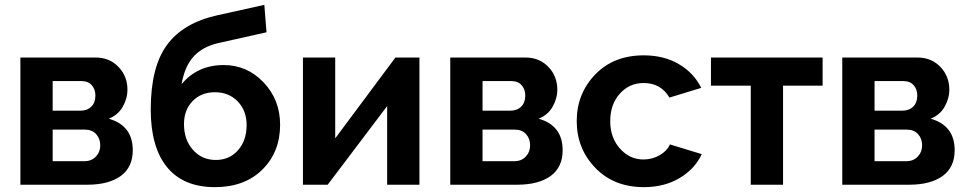

<svg xmlns="http://www.w3.org/2000/svg" viewBox="-20 -761 3983 791"><path d="M64 -524H374Q431 -524 468 -485.5Q505 -447 505 -392Q505 -355 485.5 -321Q466 -287 428 -272Q527 -244 527 -142Q527 -72 477.5 -36Q428 0 339 0H64ZM197 -305H311Q339 -305 356 -321.5Q373 -338 373 -367Q373 -393 358 -410Q343 -427 315 -427H197ZM197 -97H329Q357 -97 375 -116Q393 -135 393 -162Q393 -190 376 -208.5Q359 -227 330 -227H197Z M1078 -628 877 -583Q814 -568 777.5 -528Q741 -488 728 -414Q793 -493 902 -493Q998 -493 1066 -421.5Q1134 -350 1134 -247Q1134 -135 1061 -62.5Q988 10 865 10Q736 10 668.5 -72Q601 -154 601 -310Q601 -485 668 -576Q735 -667 875 -698L1069 -741ZM738 -250Q738 -185 775 -143.5Q812 -102 869 -102Q925 -102 960.5 -142Q996 -182 996 -246Q996 -305 959.5 -343Q923 -381 865 -381Q809 -381 773.5 -344.5Q738 -308 738 -250Z M1361 -524V-191L1609 -524H1708V0H1575V-324L1330 0H1228V-524Z M1835 -524H2145Q2202 -524 2239 -485.5Q2276 -447 2276 -392Q2276 -355 2256.5 -321Q2237 -287 2199 -272Q2298 -244 2298 -142Q2298 -72 2248.5 -36Q2199 0 2110 0H1835ZM1968 -305H2082Q2110 -305 2127 -321.5Q2144 -338 2144 -367Q2144 -393 2129 -410Q2114 -427 2086 -427H1968ZM1968 -97H2100Q2128 -97 2146 -116Q2164 -135 2164 -162Q2164 -190 2147 -208.5Q2130 -227 2101 -227H1968Z M2632 -533Q2715 -533 2776.5 -497Q2838 -461 2869 -399L2738 -359Q2703 -419 2631 -419Q2573 -419 2533.5 -375Q2494 -331 2494 -262Q2494 -194 2534 -149Q2574 -104 2631 -104Q2667 -104 2697.5 -121.5Q2728 -139 2740 -166L2871 -126Q2843 -65 2780 -27.5Q2717 10 2633 10Q2509 10 2432.5 -69.5Q2356 -149 2356 -262Q2356 -375 2432 -454Q2508 -533 2632 -533Z M3206 -408V0H3073V-408H2909V-524H3369V-408Z M3450 -524H3760Q3817 -524 3854 -485.5Q3891 -447 3891 -392Q3891 -355 3871.5 -321Q3852 -287 3814 -272Q3913 -244 3913 -142Q3913 -72 3863.5 -36Q3814 0 3725 0H3450ZM3583 -305H3697Q3725 -305 3742 -321.5Q3759 -338 3759 -367Q3759 -393 3744 -410Q3729 -427 3701 -427H3583ZM3583 -97H3715Q3743 -97 3761 -116Q3779 -135 3779 -162Q3779 -190 3762 -208.5Q3745 -227 3716 -227H3583Z"/></svg>

Font: Raleway
Style: Bold
Weight: 700
Designer: Matt McInerney, Pablo Impallari, Rodrigo Fuenzalida
Foundry: Matt McInerney, Pablo Impallari, Rodrigo Fuenzalida
Version: Version 3.000